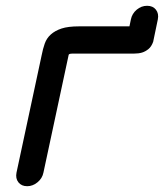

<svg xmlns="http://www.w3.org/2000/svg" viewBox="-20 -643 566 663"><path d="M509 -499Q503 -482 492.5 -473.5Q482 -465 470.5 -461.5Q459 -458 444 -458H233Q223 -458 220 -456.5Q217 -455 217 -453L130 -47Q126 -27 109.5 -13.5Q93 0 74 0Q54 0 43.5 -13.5Q33 -27 37 -47L124 -453Q128 -474 134.5 -492.5Q141 -511 155.5 -524Q170 -537 192.5 -544.5Q215 -552 253 -552H427L432 -576Q436 -596 452 -609.5Q468 -623 488 -623Q508 -623 518.5 -609.5Q529 -596 525 -576L510 -504Z"/></svg>

Font: VDS
Style: Italic
Weight: 400
Designer: artmaker
Foundry: artmaker
Version: Version 1.000 2009 initial release